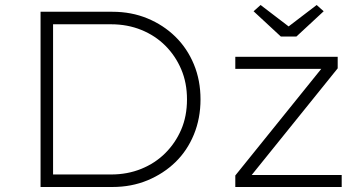

<svg xmlns="http://www.w3.org/2000/svg" viewBox="-20 -747 1445 767"><path d="M142 0V-700H429Q505 -700 569 -673.5Q633 -647 680.5 -600.5Q728 -554 754.5 -490Q781 -426 781 -350Q781 -274 754.5 -209.5Q728 -145 680.5 -99Q633 -53 569 -26.5Q505 0 429 0ZM192 -33 178 -50H424Q489 -50 544.5 -72.5Q600 -95 640.5 -135.5Q681 -176 704 -229.5Q727 -283 727 -350Q727 -416 704 -470Q681 -524 640.5 -564.5Q600 -605 544.5 -627.5Q489 -650 424 -650H175L192 -665ZM920 0V-46L1278 -490L1299 -472H920V-520H1329V-474L967 -25L952 -48H1345V0ZM1102 -601 993 -702 1021 -727 1148 -630H1118L1245 -727L1273 -702L1164 -601Z"/></svg>

Font: Lexend Exa ExtraLight
Style: Regular
Weight: 250
Designer: Bonnie Shaver-Troup, Thomas Jockin
Foundry: Lexend
Version: Version 1.007